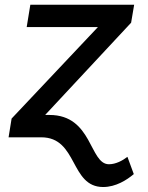

<svg xmlns="http://www.w3.org/2000/svg" viewBox="-20 -565 610 790"><path d="M183.6 -92H165.8L519.5 -471.6L532 -545.5H104.8L89.8 -453.5H382.8L27.7 -77.1L15.3 0H149.9C300.8 0 267.4 204.5 404.5 204.5C456.7 204.5 502.1 175.4 530.5 151.3L504.3 80.3C484.7 95.5 456.7 110.8 428.3 110.8C347.3 110.8 361.5 -92 183.6 -92Z"/></svg>

Font: Margiela Sans Medium
Style: Italic
Weight: 500
Italic angle: -9.39999°
Designer: Stefan Endress, Andreas Faust
Version: Version 1.100;FEAKit 1.0